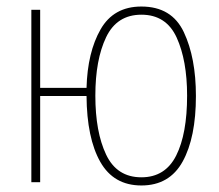

<svg xmlns="http://www.w3.org/2000/svg" viewBox="-20 -558 670 588"><path d="M413 -538Q328 -538 288 -468Q248 -398 245 -289H103V-528H76V0H103V-264H245Q246 -135 287 -62.5Q328 10 413 10Q499 10 539.5 -63.5Q580 -137 580 -264Q580 -381 543 -459.5Q506 -538 413 -538ZM413 -513Q489 -513 521 -443Q553 -373 553 -265Q553 -148 519.5 -81.5Q486 -15 413 -15Q338 -15 305 -84.5Q272 -154 272 -265Q272 -375 305 -444Q338 -513 413 -513Z"/></svg>

Font: Noto Sans Display SemiCondensed Thin
Style: Regular
Weight: 250
Width: 4
Designer: Monotype Design team
Foundry: Monotype Imaging Inc.
Version: 1.000